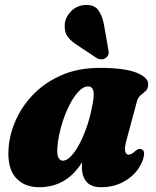

<svg xmlns="http://www.w3.org/2000/svg" viewBox="-20 -750 634 782"><path d="M495 -178.5Q486.5 -147 489.8 -133.5Q493 -120 504 -120Q515.5 -120 533.5 -137Q545.5 -146.5 555 -142.5Q576.5 -136.5 559.5 -92.5Q540 -45.5 495 -16.5Q450 12.5 391.5 12.5Q351 12.5 332.2 -9.8Q313.5 -32 313.5 -70Q313.5 -79 314 -89Q251.5 12.5 139.5 12.5Q77.5 12.5 43.2 -27.5Q9 -67.5 15 -147Q19 -204.5 45 -262.2Q71 -320 118 -367.8Q165 -415.5 232.2 -444.5Q299.5 -473.5 386.5 -473.5Q490 -473.5 538.5 -453Q587 -432.5 583.5 -403Q581.5 -386 572.2 -378.2Q563 -370.5 552.8 -362.2Q542.5 -354 537.5 -336.5ZM214 -154Q211 -121 218 -108.2Q225 -95.5 235 -95.5Q257 -95.5 281.5 -128.2Q306 -161 327 -215.5Q348 -270 359 -336.5Q370 -398 339 -398Q318.5 -398 297.8 -375Q277 -352 259.2 -315Q241.5 -278 229.5 -235.5Q217.5 -193 214 -154ZM403.5 -649.5 421 -549.5Q423.5 -540 422.2 -531.2Q421 -522.5 412 -515Q404 -508.5 394 -508.2Q384 -508 375.5 -512.5L301 -562Q268 -582 254.2 -602.8Q240.5 -623.5 244 -655Q247 -680.5 268.8 -703.5Q290.5 -726.5 324.5 -729.5Q361 -732.5 378.5 -710.8Q396 -689 403.5 -649.5Z"/></svg>

Font: Fraunces 72pt S050 Black
Style: Italic
Weight: 900
Italic angle: -16°
Version: Version 1.000; ttfautohint (v1.8.3)